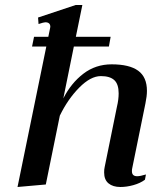

<svg xmlns="http://www.w3.org/2000/svg" viewBox="-20 -737 664 767"><path d="M528 -33Q540 -33 563 -40L559 -19Q540 -5 513 2.5Q486 10 461 10Q431 10 413.5 -4.5Q396 -19 396 -48Q396 -61 398 -69L447 -310Q454 -339 454 -364Q454 -401 436.5 -417Q419 -433 383 -433Q342 -433 296.5 -387Q251 -341 219 -275L163 0L50 10L165 -551H108L116 -590H173L180 -624L181 -630Q181 -648 161 -648Q155 -648 134 -641L132 -667L282 -717H309L283 -590H422L415 -551H275L233 -344Q264 -405 313 -442.5Q362 -480 426 -480Q497 -480 532 -454.5Q567 -429 567 -374Q567 -353 561 -324L508 -64Q507 -60 507 -53Q507 -33 528 -33Z"/></svg>

Font: Taviraj Medium
Style: Italic
Weight: 500
Italic angle: -12°
Designer: Katatrad Team
Foundry: CadsonDemak
Version: Version 1.001